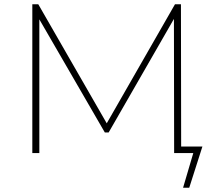

<svg xmlns="http://www.w3.org/2000/svg" viewBox="-20 -720 1022 903"><path d="M832 -31 831 -700H803L482 -140L160 -700H132V0H165V-629L473 -97H491L798 -631L799 0H889L841 163H870L932 -31Z"/></svg>

Font: Talent ExtraLight
Style: Regular
Weight: 200
Designer: Mike Powis
Version: Version 1.001;hotconv 1.0.109;makeotfexe 2.5.65596